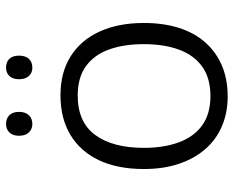

<svg xmlns="http://www.w3.org/2000/svg" viewBox="-89 -674 773 635"><g transform="rotate(-90 297.5 -356.5)"><path d="M539 -267Q539 -203 523 -152Q507 -101 475.5 -65Q444 -29 399 -9.5Q354 10 296 10Q242 10 197.5 -9Q153 -28 121.5 -64.5Q90 -101 73 -152Q56 -203 56 -267Q56 -355 85.5 -416.5Q115 -478 169.5 -510.5Q224 -543 300 -543Q375 -543 428.5 -509.5Q482 -476 510.5 -414Q539 -352 539 -267ZM126 -267Q126 -201 144.5 -151Q163 -101 201 -74Q239 -47 297 -47Q357 -47 395 -74.5Q433 -102 451 -151.5Q469 -201 469 -267Q469 -333 451.5 -382Q434 -431 396.5 -458.5Q359 -486 299 -486Q211 -486 168.5 -428Q126 -370 126 -267ZM166 -680Q166 -701 177 -712Q188 -723 205 -723Q223 -723 234 -712Q245 -701 245 -680Q245 -659 234 -647.5Q223 -636 205 -636Q188 -636 177 -647.5Q166 -659 166 -680ZM353 -680Q353 -701 363.5 -712Q374 -723 391 -723Q410 -723 420.5 -712Q431 -701 431 -680Q431 -659 420.5 -647.5Q410 -636 391 -636Q374 -636 363.5 -647.5Q353 -659 353 -680Z"/></g></svg>

Font: Noto Sans Oriya Light
Style: Regular
Weight: 300
Version: Version 2.003